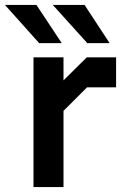

<svg xmlns="http://www.w3.org/2000/svg" viewBox="-60 -754 498 774"><path d="M98 -580 -40 -734H87L189 -580ZM292 -580 153 -734H281L382 -580ZM75 0V-523H196V-430L290 -523H408V-402H291L196 -307V0Z"/></svg>

Font: Tomorrow Medium
Style: Regular
Weight: 500
Designer: Tony de Marco, Monica Rizzolli
Foundry: Just in Type
Version: Version 2.002